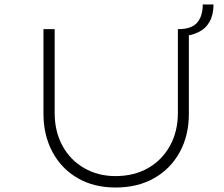

<svg xmlns="http://www.w3.org/2000/svg" viewBox="-20 -830 998 857"><path d="M496 7Q399 7 326.5 -35Q254 -77 214 -152Q174 -227 174 -322V-700H224V-326Q224 -243 259 -179Q294 -115 356 -79.5Q418 -44 495 -44Q578 -44 640.5 -79.5Q703 -115 738.5 -179Q774 -243 774 -326V-700H777Q835 -700 860 -729Q885 -758 885 -810H933Q933 -765 916 -734Q899 -703 866 -686.5Q833 -670 788 -668L823 -694V-321Q823 -226 782.5 -151.5Q742 -77 668.5 -35Q595 7 496 7Z"/></svg>

Font: Lexend Tera ExtraLight
Style: Regular
Weight: 250
Designer: Bonnie Shaver-Troup, Thomas Jockin
Foundry: Lexend
Version: Version 1.007